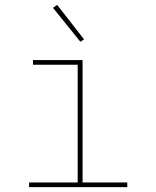

<svg xmlns="http://www.w3.org/2000/svg" viewBox="-20 -766 640 786"><path d="M99 0V-19H298V-501H115V-520H318V-19H501V0ZM309 -595 197 -734 214 -746 324 -605Z"/></svg>

Font: Iosevka HT Thin Extended
Style: Regular
Weight: 100
Width: 7
Monospace: yes
Designer: Belleve Invis
Foundry: Belleve Invis
Version: Version 32.3.0; ttfautohint (v1.8.4)